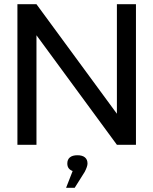

<svg xmlns="http://www.w3.org/2000/svg" viewBox="-20 -690 731 915"><path d="M63 -669.9H153.8L537.1 -147.9V-669.9H627.9V0H537.1L153.8 -522V0H63ZM294.9 205.1 326.2 125Q300.8 115.7 300.8 89.8V88.9Q300.8 70.3 313 60.1Q325.2 49.8 349.1 49.8Q372.6 49.8 384.8 60.1Q397 70.3 397 88.9V89.8Q397 103 383.8 128.9L335.9 205.1Z"/></svg>

Font: LT Wave Text
Style: Regular
Weight: 400
Designer: Daniel Lyons
Version: Version 2.5 (Glyphs App)